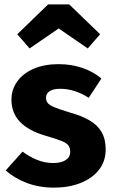

<svg xmlns="http://www.w3.org/2000/svg" viewBox="-20 -842 523 879"><path d="M249.2 -548.3Q307.1 -548.3 357.2 -531Q407.4 -513.6 444.4 -482.7L386.1 -394.2Q355.5 -414.1 322.3 -424.8Q289.2 -435.5 255.3 -435.5Q234 -435.5 219.5 -430.4Q205 -425.3 197.8 -416.1Q190.7 -406.8 190.7 -394.5Q190.7 -381 198.1 -371Q205.5 -360.9 229.2 -351Q253 -341.1 300 -326.9Q352.8 -312.3 389.4 -291.2Q425.9 -270.1 444.8 -238Q463.8 -205.8 463.8 -158Q463.8 -103 432.4 -63.7Q401 -24.5 347.6 -3.8Q294.2 17 227.7 17Q158.9 17 102 -4.7Q45.1 -26.4 6.3 -62L83.3 -147.9Q113.5 -125.1 149 -110.4Q184.6 -95.6 223.9 -95.6Q259.7 -95.6 280.5 -109Q301.4 -122.4 301.4 -146.4Q301.4 -164.3 293.4 -175.7Q285.4 -187.1 261.1 -196.9Q236.8 -206.8 188.9 -220.5Q110.2 -243.5 71.3 -284.4Q32.4 -325.3 32.4 -385.9Q32.4 -431.6 58.7 -468.7Q84.9 -505.7 133.5 -527Q182.1 -548.3 249.2 -548.3ZM248.7 -711.8 115.5 -620.3 59.1 -685.2 200.3 -821.9H296.8L438.4 -685.2L381.6 -620.3Z"/></svg>

Font: Fira Sans Variable
Style: Regular
Weight: 400
Designer: Carrois Corporate & Edenspiekermann AG
Foundry: Carrois Corporate GbR & Edenspiekermann AG
Version: Version 4.202